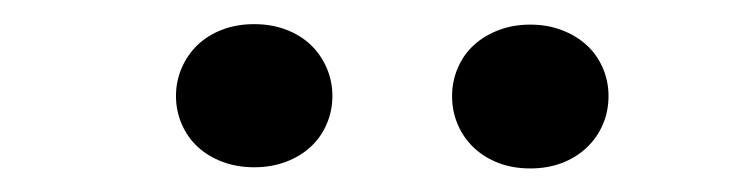

<svg xmlns="http://www.w3.org/2000/svg" viewBox="-20 -748 640 163"><path d="M129.4 -666.5Q129.4 -679.2 134.3 -690.4Q139.2 -701.7 147.9 -710Q156.7 -718.3 168.9 -722.9Q181.2 -727.5 195.8 -727.5Q210.4 -727.5 222.7 -722.9Q234.9 -718.3 243.7 -710Q252.4 -701.7 257.3 -690.4Q262.2 -679.2 262.2 -666.5Q262.2 -653.8 257.3 -642.6Q252.4 -631.3 243.7 -623.3Q234.9 -615.2 222.7 -610.6Q210.4 -606 195.8 -606Q181.2 -606 168.9 -610.6Q156.7 -615.2 147.9 -623.3Q139.2 -631.3 134.3 -642.6Q129.4 -653.8 129.4 -666.5ZM363.8 -666.5Q363.8 -679.2 368.7 -690.4Q373.5 -701.7 382.3 -709.7Q391.1 -717.8 403.3 -722.4Q415.5 -727.1 430.2 -727.1Q444.8 -727.1 457 -722.4Q469.2 -717.8 478 -709.7Q486.8 -701.7 491.7 -690.4Q496.6 -679.2 496.6 -666.5Q496.6 -653.3 491.7 -642.1Q486.8 -630.9 478 -622.6Q469.2 -614.3 457 -609.6Q444.8 -605 430.2 -605Q415.5 -605 403.3 -609.6Q391.1 -614.3 382.3 -622.6Q373.5 -630.9 368.7 -642.1Q363.8 -653.3 363.8 -666.5Z"/></svg>

Font: TypoPRO Roboto Mono
Style: Bold
Weight: 700
Designer: Google
Version: Version 2.000986; 2015; ttfautohint (v1.3)